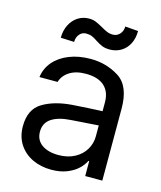

<svg xmlns="http://www.w3.org/2000/svg" viewBox="-111 -807 757 900"><g transform="rotate(15 267.5 -357.0)"><path d="M241.2 -306.6Q274.4 -309.1 315.7 -311.3Q356.9 -313.5 384.8 -314.5V-357.4Q384.8 -408.7 354.2 -436.3Q323.7 -463.9 264.6 -463.9Q216.3 -463.9 185.5 -444.1Q154.8 -424.3 145.5 -392.6H57.6Q63 -435.1 90.8 -467.8Q118.7 -500.5 164.8 -518.8Q210.9 -537.1 268.6 -537.1Q344.7 -537.1 406.2 -498.3Q467.8 -459.5 467.8 -349.6V0H384.8V-72.3H380.9Q371.1 -51.8 350.8 -32.5Q330.6 -13.2 298.1 -0.2Q265.6 12.7 222.7 12.7Q171.9 12.7 130.9 -6.8Q89.8 -26.4 65.9 -63.2Q42 -100.1 42 -150.4Q42 -232.9 98.4 -266.6Q154.8 -300.3 241.2 -306.6ZM237.3 -62.5Q282.7 -62.5 316.2 -80.6Q349.6 -98.6 367.2 -128.4Q384.8 -158.2 384.8 -192.4V-245.6L251 -236.3Q191.4 -232.4 158.7 -210.4Q126 -188.5 126 -146.5Q126 -106 156.5 -84.2Q187 -62.5 237.3 -62.5ZM211.9 -717.8Q230 -717.8 243.7 -712.4Q257.3 -707 278.3 -695.3Q295.4 -685.1 308.8 -679.4Q322.3 -673.8 337.9 -673.8Q357.9 -673.8 371.3 -688.7Q384.8 -703.6 384.8 -725.6L448.2 -720.7Q448.2 -685.1 434.3 -658.2Q420.4 -631.3 396 -616.9Q371.6 -602.5 341.8 -602.5Q319.8 -602.5 304.7 -608.6Q289.6 -614.7 272.5 -626Q257.8 -636.2 245.6 -641.4Q233.4 -646.5 216.8 -646.5Q197.3 -646.5 184.6 -631.3Q171.9 -616.2 171.9 -593.8L106.4 -596.7Q106.4 -631.3 120.4 -659.2Q134.3 -687 158.4 -702.4Q182.6 -717.8 211.9 -717.8Z"/></g></svg>

Font: Pretendard Std
Style: Regular
Weight: 400
Designer: Base glyphs from Inter by Rasmus Andersson; Hangeul glyphs from Noto Sans CJK(Source Han Sans) by Jang Soo-young and Kan
Foundry: Kil Hyung-jin
Version: Version 1.309